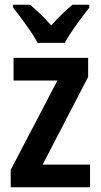

<svg xmlns="http://www.w3.org/2000/svg" viewBox="-20 -786 422 806"><path d="M138 -606H252C275 -650 324 -715 355 -754V-766H284C254 -740 227 -716 195 -679C165 -714 133 -744 106 -766H35V-754C67 -714 116 -648 138 -606ZM358 0V-95H159L350 -463V-543H37V-448H221L25 -73V0Z"/></svg>

Font: Noto Sans Armenian Condensed SemiBold
Style: Regular
Weight: 600
Width: 3
Designer: Monotype Design Team
Foundry: Monotype Imaging Inc.
Version: Version 2.008